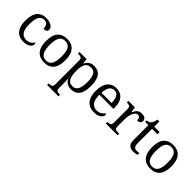

<svg xmlns="http://www.w3.org/2000/svg" viewBox="178 -1820 3222 3222"><g transform="rotate(45 1788.5 -209.5)"><path d="M279 10Q214 10 164 -18Q114 -46 85 -106.5Q56 -167 56 -265Q56 -372 85 -433Q114 -494 164 -520Q214 -546 276 -546Q323 -546 362 -533Q401 -520 424.5 -496.5Q448 -473 448 -441Q448 -413 429 -398.5Q410 -384 368 -384Q368 -430 348 -465Q328 -500 276 -500Q237 -500 207.5 -479Q178 -458 161.5 -407Q145 -356 145 -266Q145 -46 295 -46Q346 -47 381 -69.5Q416 -92 433 -126Q449 -113 449 -89Q449 -67 430 -44Q411 -21 373.5 -5.5Q336 10 279 10Z M772 10Q665 10 604 -59Q543 -128 543 -269Q543 -409 601.5 -477.5Q660 -546 775 -546Q882 -546 942 -478Q1002 -410 1002 -269Q1002 -128 943.5 -59Q885 10 772 10ZM773 -37Q850 -37 881.5 -97Q913 -157 913 -269Q913 -384 881 -441Q849 -498 774 -498Q697 -498 665 -440.5Q633 -383 633 -269Q633 -156 665 -96.5Q697 -37 773 -37Z M1078 240V202H1092Q1127 202 1147.5 190Q1168 178 1168 129V-428Q1168 -475 1148 -486.5Q1128 -498 1091 -498H1071V-536H1241L1251 -445H1255Q1276 -489 1313 -517.5Q1350 -546 1411 -546Q1510 -546 1561 -479.5Q1612 -413 1612 -271Q1612 -125 1560 -57.5Q1508 10 1412 10Q1353 10 1315 -15.5Q1277 -41 1255 -85H1251Q1253 -61 1254.5 -28.5Q1256 4 1256 33V132Q1256 179 1277 190.5Q1298 202 1332 202H1349V240ZM1395 -45Q1461 -45 1492 -102.5Q1523 -160 1523 -270Q1523 -379 1493.5 -434.5Q1464 -490 1394 -490Q1315 -490 1285.5 -433Q1256 -376 1256 -271Q1256 -163 1286 -104Q1316 -45 1395 -45Z M1953 10Q1845 10 1784.5 -61.5Q1724 -133 1724 -264Q1724 -404 1781 -475Q1838 -546 1943 -546Q2038 -546 2093 -483.5Q2148 -421 2148 -303V-264H1814Q1815 -151 1855 -98Q1895 -45 1966 -45Q2019 -45 2055.5 -68Q2092 -91 2109 -122Q2117 -118 2122 -109.5Q2127 -101 2127 -89Q2127 -69 2108 -45.5Q2089 -22 2050.5 -6Q2012 10 1953 10ZM2057 -312Q2056 -396 2029 -446.5Q2002 -497 1942 -497Q1882 -497 1851 -449Q1820 -401 1816 -312Z M2233 0V-38H2241Q2278 -38 2298 -50Q2318 -62 2318 -112V-428Q2318 -475 2298 -486.5Q2278 -498 2239 -498H2232V-536H2386L2401 -437H2405Q2418 -467 2434 -491.5Q2450 -516 2475.5 -531Q2501 -546 2543 -546Q2594 -546 2620 -526Q2646 -506 2646 -473Q2646 -443 2626.5 -425Q2607 -407 2566 -407Q2566 -449 2553 -467Q2540 -485 2510 -485Q2482 -485 2462 -464.5Q2442 -444 2429.5 -411.5Q2417 -379 2411 -343Q2405 -307 2405 -276V-108Q2405 -61 2425.5 -49.5Q2446 -38 2481 -38H2512V0Z M2892 10Q2822 10 2789 -24.5Q2756 -59 2756 -145V-485H2680V-522Q2701 -522 2722 -530Q2743 -538 2757 -553Q2772 -568 2782 -593Q2792 -618 2798 -659H2844V-536H2973V-485H2844V-142Q2844 -89 2863 -65Q2882 -41 2918 -41Q2936 -41 2951 -43Q2966 -45 2982 -48V-5Q2968 1 2943 5.5Q2918 10 2892 10Z M3290 10Q3183 10 3122 -59Q3061 -128 3061 -269Q3061 -409 3119.5 -477.5Q3178 -546 3293 -546Q3400 -546 3460 -478Q3520 -410 3520 -269Q3520 -128 3461.5 -59Q3403 10 3290 10ZM3291 -37Q3368 -37 3399.5 -97Q3431 -157 3431 -269Q3431 -384 3399 -441Q3367 -498 3292 -498Q3215 -498 3183 -440.5Q3151 -383 3151 -269Q3151 -156 3183 -96.5Q3215 -37 3291 -37Z"/></g></svg>

Font: Noto Serif Hentaigana
Style: Regular
Weight: 400
Designer: Kazuhiro Yamada
Foundry: nipponia
Version: Version 1.000; ttfautohint (v1.8.4.7-5d5b)